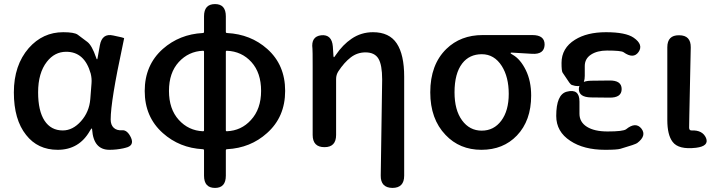

<svg xmlns="http://www.w3.org/2000/svg" viewBox="-20 -722 3515 942"><path d="M263 13Q165 13 108 -60Q48 -135 48 -268.5Q48 -402 121 -486Q190 -564 290 -564Q344 -564 361 -552Q385 -534 409 -516Q431 -499 451 -441Q454 -431 456 -431Q458 -431 459 -439L470 -500Q481 -560 535 -548Q590 -537 589 -534Q588 -529 582 -500Q523 -226 523 -136Q523 -109 538 -95Q553 -81 579 -83Q605 -85 623 -46Q640 -7 596 3L584 6Q551 13 517 13Q439 13 432 -86Q432 -92 430 -92Q428 -92 421 -80Q368 13 263 13ZM288 -82Q337 -82 377.5 -127.5Q418 -173 423 -236L429 -313Q431 -337 425 -361Q395 -468 305 -468Q248 -468 210 -419Q167 -364 167 -269Q167 -178 198.5 -130Q230 -82 288 -82Z M1035 200Q981 200 981 140V16Q981 10 975 10Q861 4 779 -69Q690 -148 690 -275.5Q690 -403 779 -482Q861 -554 975 -560Q981 -560 981 -566V-642Q981 -702 1035 -702Q1088 -702 1088 -642V-566Q1088 -560 1094 -560Q1210 -554 1291 -482Q1379 -404 1379 -276Q1379 -148 1290 -69Q1209 4 1094 10Q1088 10 1088 16V140Q1088 200 1035 200ZM976 -78Q981 -78 981 -83V-468Q981 -473 976 -473Q905 -470 857 -417.5Q809 -365 809 -276Q809 -187 857 -134Q905 -81 976 -78ZM1088 -83Q1088 -78 1093 -78Q1164 -81 1211 -133Q1261 -187 1261 -276Q1261 -365 1213.5 -417.5Q1166 -470 1093 -473Q1088 -473 1088 -468Z M1905 200Q1847 199 1848 139L1855 -332Q1855 -404 1836.5 -434.5Q1818 -465 1773 -465Q1733 -465 1701 -440.5Q1669 -416 1640 -372Q1629 -355 1629 -334V-60Q1629 0 1572 0Q1514 0 1514 -60V-394Q1514 -478 1513 -483Q1505 -543 1556 -549Q1608 -554 1613 -494L1616 -447Q1617 -441 1618.5 -441Q1620 -441 1628 -453Q1662 -503 1705 -532Q1752 -564 1810 -564Q1890 -564 1926.5 -509Q1963 -454 1963 -346V140Q1963 200 1905 200Z M2166 -60Q2091 -138 2091 -269Q2091 -405 2170 -482Q2240 -550 2348 -550H2592Q2653 -550 2652 -502Q2650 -454 2590 -458L2490 -464Q2485 -464 2485 -461.5Q2485 -459 2496 -453Q2533 -432 2559.5 -378.5Q2586 -325 2586 -253Q2586 -130 2516 -57Q2449 13 2342 13Q2235 13 2166 -60ZM2442 -398Q2405 -456 2344 -456Q2283 -456 2248 -411Q2210 -362 2210 -269Q2210 -182 2247 -131.5Q2284 -81 2343.5 -81Q2403 -81 2439.5 -130Q2476 -179 2476 -261.5Q2476 -344 2442 -398Z M2880 -244Q2820 -245 2820 -285Q2820 -325 2880 -326L2970 -327Q3030 -328 3030 -285Q3030 -242 2970 -243ZM2849 -350Q2849 -283 2786 -305Q2780 -307 2773 -317Q2757 -342 2740 -366Q2735 -374 2735 -413Q2735 -486 2801 -527Q2860 -564 2953 -564Q3050 -564 3089 -537Q3138 -503 3113 -467Q3088 -431 3039 -466Q3027 -474 2958 -474Q2910 -474 2879.5 -454Q2849 -434 2849 -398ZM2760 -272Q2823 -289 2823 -224V-164Q2823 -123 2859.5 -100Q2896 -77 2961 -77Q3038 -77 3052 -88Q3099 -126 3127 -91Q3154 -56 3106 -20Q3102 -17 3082 -10Q3053 -1 3024 8Q3007 13 2949 13Q2844 13 2778 -31Q2709 -76 2709 -153Q2709 -258 2760 -272Z M3280 -26Q3254 -60 3254 -133V-490Q3254 -550 3312 -549Q3370 -549 3369 -489L3362 -156Q3361 -126 3361 -96Q3361 -81 3374 -82Q3427 -84 3444 -45Q3460 -5 3395 3Q3309 13 3280 -26Z"/></svg>

Font: Resource Han Rounded JP Medium
Style: Regular
Weight: 500
Designer: Cyano Hao (round all glyphs); Ryoko NISHIZUKA 西塚涼子 (kana, bopomofo & ideographs); Paul D. Hunt (Latin, Greek & Cyrillic)
Foundry: Cyano Hao
Version: 0.990